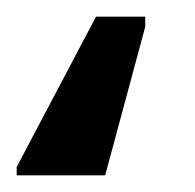

<svg xmlns="http://www.w3.org/2000/svg" viewBox="-46 -50 233 230"><path d="M-26 160V150L69 -30H128V-18L80 160Z"/></svg>

Font: Noto Sans Historical
Style: Regular
Weight: 400
Designer: Monotype Design Team
Foundry: Monotype Imaging Inc.
Version: Version 2.013; ttfautohint (v1.8.4.7-5d5b)